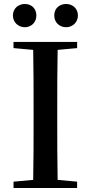

<svg xmlns="http://www.w3.org/2000/svg" viewBox="-20 -946 457 966"><path d="M105 -809C136 -809 163 -832 163 -868C163 -905 136 -926 105 -926C74 -926 45 -905 45 -868C45 -832 74 -809 105 -809ZM313 -809C343 -809 372 -832 372 -868C372 -905 343 -926 313 -926C280 -926 253 -905 253 -868C253 -832 280 -809 313 -809ZM48 -704 147 -695C149 -595 149 -495 149 -393V-342C149 -241 149 -140 147 -41L48 -32V0H368V-32L270 -41C268 -141 268 -242 268 -343V-393C268 -494 268 -596 270 -695L368 -704V-735H48Z"/></svg>

Font: Noto Serif JP SemiBold
Style: Regular
Weight: 600
Designer: Ryoko NISHIZUKA 西塚涼子 (kana & ideographs); Frank Grießhammer (Latin, Greek & Cyrillic); Wenlong ZHANG 张文龙 (bopomofo); San
Foundry: Adobe
Version: Version 2.001;hotconv 1.1.0;makeotfexe 2.6.0